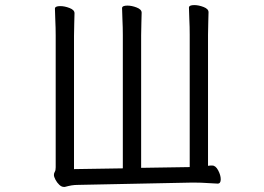

<svg xmlns="http://www.w3.org/2000/svg" viewBox="-20 -728 1040 755"><path d="M733 -10 289 -1Q273 -1 261.5 1Q250 3 235 7H231Q222 7 213 -1.5Q204 -10 198 -21.5Q192 -33 192 -40Q192 -47 195.5 -52.5Q199 -58 199 -70V-588Q199 -619 197.5 -648Q196 -677 196 -694Q196 -704 217 -704Q234 -704 253.5 -696.5Q273 -689 273 -676Q273 -664 272 -638.5Q271 -613 271 -587V-63L463 -66V-590Q463 -621 461.5 -650Q460 -679 460 -696Q460 -706 481 -706Q498 -706 517.5 -698.5Q537 -691 537 -678Q537 -666 536 -640.5Q535 -615 535 -589V-68L726 -71V-592Q726 -623 724.5 -652Q723 -681 723 -698Q723 -708 744 -708Q761 -708 780.5 -700.5Q800 -693 800 -680Q800 -668 799 -642.5Q798 -617 798 -591V-76Q803 -77 807.5 -77Q812 -77 815 -77Q828 -77 838 -58Q848 -39 848 -23Q848 -6 836 -6Q826 -6 799 -8Q772 -10 744 -10Z"/></svg>

Font: Moon Stars Kai HW
Style: Regular
Weight: 400
Designer: GuiWonder
Version: Version 1.101